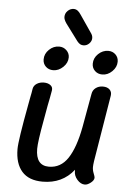

<svg xmlns="http://www.w3.org/2000/svg" viewBox="-60 -936 675 981"><g transform="rotate(5 278.0 -445.5)"><path d="M446 -96Q446 -80 452.5 -64Q459 -48 459 -42Q459 -29 442.5 -16Q426 -3 412 -3Q391 -3 373 -23.5Q355 -44 356 -69V-74Q297 1 196 1Q125 1 89.5 -39.5Q54 -80 54 -154Q54 -198 89 -385Q92 -405 96.5 -425.5Q101 -446 104 -467Q107 -484 122.5 -494Q138 -504 159 -504Q180 -504 193 -494Q206 -484 203 -467Q196 -426 188 -388Q185 -369 174.5 -312Q164 -255 159 -218.5Q154 -182 154 -164Q154 -78 221 -78Q282 -78 318.5 -133Q355 -188 375 -294L406 -467Q409 -487 424.5 -498.5Q440 -510 461 -510Q484 -510 496 -498Q508 -486 505 -467L449 -127Q446 -106 446 -96ZM147 -622Q147 -651 169.5 -672.5Q192 -694 221 -694Q243 -694 258.5 -679Q274 -664 274 -643Q274 -615 251 -593Q228 -571 200 -571Q177 -571 162 -585.5Q147 -600 147 -622ZM399 -622Q399 -651 421.5 -672.5Q444 -694 473 -694Q495 -694 510 -679.5Q525 -665 525 -643Q525 -615 502.5 -593Q480 -571 452 -571Q429 -571 414 -585.5Q399 -600 399 -622ZM311 -729 247 -815Q234 -834 234 -847Q234 -866 247.5 -879Q261 -892 278 -892Q289 -892 298 -885.5Q307 -879 316 -865L374 -780Q385 -766 385 -752Q385 -736 372.5 -723.5Q360 -711 343 -711Q334 -711 326.5 -715Q319 -719 311 -729Z"/></g></svg>

Font: Mali Medium
Style: Italic
Weight: 500
Italic angle: -10°
Version: Version 1.000; ttfautohint (v1.6)